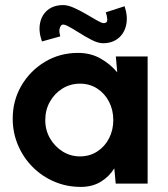

<svg xmlns="http://www.w3.org/2000/svg" viewBox="-20 -722 660 755"><path d="M435.5 -500H560.5V0H435L429.5 -60Q409 -27 375.8 -7Q342.5 13 298 13Q242 13 193.5 -7.8Q145 -28.5 108.2 -65.5Q71.5 -102.5 50.8 -151.2Q30 -200 30 -255.5Q30 -327 64.5 -385.8Q99 -444.5 157.2 -479.2Q215.5 -514 287 -514Q336 -514 374.8 -492.2Q413.5 -470.5 441 -437.5ZM294.5 -107Q332.5 -107 362.2 -126.2Q392 -145.5 408.8 -178Q425.5 -210.5 425.5 -250Q425.5 -290 408.5 -322.5Q391.5 -355 362 -374Q332.5 -393 294.5 -393Q256.5 -393 225.5 -373.8Q194.5 -354.5 176.2 -322Q158 -289.5 158 -250Q158 -210 176.8 -177.8Q195.5 -145.5 226.5 -126.2Q257.5 -107 294.5 -107ZM385 -552Q366 -552 340.5 -565Q315 -578 290 -594Q265 -610 246 -619.8Q227 -629.5 221 -622.5Q215 -615.5 213.8 -605.2Q212.5 -595 217 -579L145 -559Q131 -598.5 137.5 -631Q144 -663.5 167.8 -682.8Q191.5 -702 229 -702Q247 -702 271 -691.2Q295 -680.5 318.8 -666.5Q342.5 -652.5 361.2 -641.8Q380 -631 387.5 -631Q402.5 -631 401.8 -645.5Q401 -660 396 -673.5L470 -697.5Q483.5 -656 476 -623Q468.5 -590 444.5 -571Q420.5 -552 385 -552Z"/></svg>

Font: Urbanist
Style: Bold
Weight: 700
Designer: Corey Hu
Foundry: Corey Hu
Version: Version 1.330; ttfautohint (v1.8.4.7-5d5b)